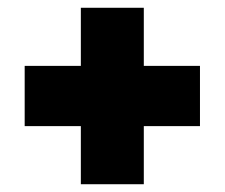

<svg xmlns="http://www.w3.org/2000/svg" viewBox="-20 -627 578 494"><path d="M188 -153V-302.5H43.5V-457.5H188V-607H350V-457.5H494.5V-302.5H350V-153Z"/></svg>

Font: Encode Sans Semi Condensed Black
Style: Regular
Weight: 900
Width: 4
Designer: Multiple Designers
Foundry: Impallari Type
Version: Version 2.000